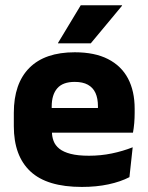

<svg xmlns="http://www.w3.org/2000/svg" viewBox="-20 -707 570 739"><path d="M295 12.5Q160.9 12.5 97.1 -47.2Q33.2 -107 33.2 -221.4V-272.5Q33.2 -385.7 93.1 -445.8Q152.9 -505.8 267.7 -505.8Q344.5 -505.8 395.6 -479.7Q446.8 -453.6 472.6 -405.1Q498.3 -356.5 498.3 -288.5V-272.1Q498.3 -253 496.7 -233.3Q495 -213.5 491.8 -196.4H354.1Q355.8 -225.6 356.4 -251.4Q357 -277.2 357 -297.9Q357 -328.3 347.5 -349.2Q337.9 -370 318.2 -380.9Q298.5 -391.8 267.7 -391.8Q221.7 -391.8 200.4 -367.1Q179 -342.4 179 -296.9V-252L179.9 -235.3V-200.5Q179.9 -181.3 186.2 -164.4Q192.5 -147.5 208.3 -134.7Q224.2 -121.9 251.9 -114.8Q279.7 -107.6 322.6 -107.6Q367.9 -107.6 410 -116.3Q452.1 -125 490.7 -140.1L478.2 -25.2Q444.2 -7.5 397.6 2.5Q351.1 12.5 295 12.5ZM461 -196.4H114.2V-291.2H461ZM203.3 -541.7 290.8 -686.8H449.7V-684.9L329.4 -540.2H203.3Z"/></svg>

Font: Anek Kannada Medium
Style: Regular
Weight: 500
Designer: Vaishnavi Murthy, Maithili Shingre (Kannada) & Yesha Goshar (Latin)
Foundry: Ek Type
Version: Version 1.003